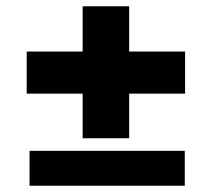

<svg xmlns="http://www.w3.org/2000/svg" viewBox="-20 -591 674 611"><path d="M243 -293H65V-427H243V-571H391V-427H569V-293H391V-151H243ZM74 -111H568V0H74Z"/></svg>

Font: Athiti
Style: Bold
Weight: 700
Designer: CadsonDemak Team
Foundry: CadsonDemak
Version: Version 1.033